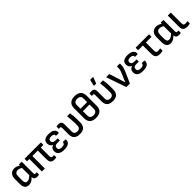

<svg xmlns="http://www.w3.org/2000/svg" viewBox="515 -2553 4410 4410"><g transform="rotate(-45 2720.0 -347.5)"><path d="M190 11Q122 11 88 -31.5Q54 -74 54 -160V-312Q54 -403 97 -452Q140 -501 219 -501Q260 -501 299.5 -484Q339 -467 364 -447V-373Q335 -393 303.5 -405Q272 -417 245 -417Q198 -417 174.5 -389Q151 -361 151 -303V-167Q151 -120 168.5 -97Q186 -74 222 -74Q255 -74 288 -94.5Q321 -115 367 -163L371 -89Q342 -58 313 -35.5Q284 -13 254 -1Q224 11 190 11ZM457 11Q407 11 382 -12Q357 -35 357 -86V-107L350 -131V-403L356 -433V-479Q356 -489 367 -489H437Q447 -489 447 -479V-121Q447 -91 454.5 -81Q462 -71 481 -71Q488 -71 495.5 -72Q503 -73 510 -74Q519 -75 519 -65V-5Q519 3 509 6Q498 8 483.5 9.5Q469 11 457 11Z M1013 11Q970 11 942.5 -2.5Q915 -16 902 -47Q889 -78 889 -129V-407H712V-10Q712 0 702 0H625Q615 0 615 -10V-407H550Q540 -407 540 -417V-479Q540 -489 550 -489H1062Q1072 -489 1072 -479V-417Q1072 -407 1062 -407H986V-127Q986 -94 996.5 -81.5Q1007 -69 1028 -69Q1039 -69 1049.5 -69.5Q1060 -70 1071 -71Q1080 -75 1080 -63V-6Q1080 2 1072 5Q1060 7 1044 9Q1028 11 1013 11Z M1332 11Q1240 11 1191 -24.5Q1142 -60 1142 -130Q1142 -175 1164 -206.5Q1186 -238 1234 -248V-250Q1196 -263 1174.5 -294.5Q1153 -326 1153 -369Q1153 -436 1197 -468.5Q1241 -501 1333 -501Q1425 -501 1474.5 -464Q1524 -427 1518 -364Q1517 -350 1507 -350H1433Q1424 -350 1424 -363Q1425 -391 1402.5 -406Q1380 -421 1334 -421Q1291 -421 1268.5 -405Q1246 -389 1246 -355Q1246 -319 1270.5 -301Q1295 -283 1346 -283H1402Q1412 -283 1412 -272V-222Q1412 -212 1402 -212H1331Q1281 -212 1259 -193Q1237 -174 1237 -135Q1237 -101 1261.5 -84.5Q1286 -68 1336 -68Q1383 -68 1406.5 -82.5Q1430 -97 1430 -126Q1430 -139 1439 -139H1513Q1523 -139 1524 -124Q1529 -59 1481 -24Q1433 11 1332 11Z M1844 11Q1744 11 1698 -35.5Q1652 -82 1652 -170V-372Q1652 -400 1645 -409.5Q1638 -419 1620 -419Q1614 -419 1606.5 -418Q1599 -417 1592 -416Q1582 -416 1582 -425V-484Q1582 -493 1592 -495Q1607 -498 1623 -499.5Q1639 -501 1652 -501Q1702 -501 1725.5 -476Q1749 -451 1749 -399V-165Q1749 -119 1774 -96.5Q1799 -74 1844 -74Q1889 -74 1914 -98.5Q1939 -123 1939 -173V-250Q1939 -320 1933 -378.5Q1927 -437 1922 -478Q1920 -489 1930 -489H2007Q2017 -489 2018 -480Q2026 -442 2031 -387Q2036 -332 2036 -266V-180Q2036 -86 1989 -37.5Q1942 11 1844 11Z M2369 -694Q2470 -694 2521.5 -645.5Q2573 -597 2573 -510V-174Q2573 -86 2521.5 -37.5Q2470 11 2369 11Q2268 11 2216.5 -37.5Q2165 -86 2165 -174V-510Q2165 -597 2216.5 -645.5Q2268 -694 2369 -694ZM2369 -609Q2317 -609 2289 -584Q2261 -559 2261 -508V-392H2477V-509Q2477 -560 2449 -584.5Q2421 -609 2369 -609ZM2369 -74Q2421 -74 2449 -99Q2477 -124 2477 -175V-315H2261V-175Q2261 -124 2289 -99Q2317 -74 2369 -74Z M2915 11Q2815 11 2769 -35.5Q2723 -82 2723 -170V-372Q2723 -400 2716 -409.5Q2709 -419 2691 -419Q2685 -419 2677.5 -418Q2670 -417 2663 -416Q2653 -416 2653 -425V-484Q2653 -493 2663 -495Q2678 -498 2694 -499.5Q2710 -501 2723 -501Q2773 -501 2796.5 -476Q2820 -451 2820 -399V-165Q2820 -119 2845 -96.5Q2870 -74 2915 -74Q2960 -74 2985 -98.5Q3010 -123 3010 -173V-250Q3010 -320 3004 -378.5Q2998 -437 2993 -478Q2991 -489 3001 -489H3078Q3088 -489 3089 -480Q3097 -442 3102 -387Q3107 -332 3107 -266V-180Q3107 -86 3060 -37.5Q3013 11 2915 11ZM2860 -546Q2850 -546 2852 -556L2886 -697Q2887 -706 2898 -706H2975Q2988 -706 2982 -694L2928 -553Q2924 -546 2917 -546Z M3367 0Q3359 0 3356 -8L3193 -477Q3189 -489 3201 -489H3284Q3294 -489 3296 -481L3381 -211Q3391 -182 3399.5 -152Q3408 -122 3416 -92H3418Q3428 -120 3439.5 -148Q3451 -176 3463 -203L3507 -302Q3520 -335 3529.5 -366Q3539 -397 3539 -434V-479Q3539 -489 3549 -489H3626Q3636 -489 3636 -479V-439Q3636 -395 3624 -353.5Q3612 -312 3592 -267L3477 -8Q3473 0 3465 0Z M3895 11Q3803 11 3754 -24.5Q3705 -60 3705 -130Q3705 -175 3727 -206.5Q3749 -238 3797 -248V-250Q3759 -263 3737.5 -294.5Q3716 -326 3716 -369Q3716 -436 3760 -468.5Q3804 -501 3896 -501Q3988 -501 4037.5 -464Q4087 -427 4081 -364Q4080 -350 4070 -350H3996Q3987 -350 3987 -363Q3988 -391 3965.5 -406Q3943 -421 3897 -421Q3854 -421 3831.5 -405Q3809 -389 3809 -355Q3809 -319 3833.5 -301Q3858 -283 3909 -283H3965Q3975 -283 3975 -272V-222Q3975 -212 3965 -212H3894Q3844 -212 3822 -193Q3800 -174 3800 -135Q3800 -101 3824.5 -84.5Q3849 -68 3899 -68Q3946 -68 3969.5 -82.5Q3993 -97 3993 -126Q3993 -139 4002 -139H4076Q4086 -139 4087 -124Q4092 -59 4044 -24Q3996 11 3895 11Z M4445 11Q4396 11 4364.5 -3.5Q4333 -18 4317.5 -51Q4302 -84 4302 -140V-407H4159Q4148 -407 4148 -417V-479Q4148 -489 4159 -489H4575Q4585 -489 4585 -479V-417Q4585 -407 4575 -407H4399V-138Q4399 -102 4413.5 -86.5Q4428 -71 4458 -71Q4478 -71 4495.5 -73.5Q4513 -76 4527 -78Q4537 -80 4537 -70L4538 -11Q4538 -1 4529 0Q4513 4 4492 7.5Q4471 11 4445 11Z M4795 11Q4727 11 4693 -31.5Q4659 -74 4659 -160V-312Q4659 -403 4702 -452Q4745 -501 4824 -501Q4865 -501 4904.5 -484Q4944 -467 4969 -447V-373Q4940 -393 4908.5 -405Q4877 -417 4850 -417Q4803 -417 4779.5 -389Q4756 -361 4756 -303V-167Q4756 -120 4773.5 -97Q4791 -74 4827 -74Q4860 -74 4893 -94.5Q4926 -115 4972 -163L4976 -89Q4947 -58 4918 -35.5Q4889 -13 4859 -1Q4829 11 4795 11ZM5062 11Q5012 11 4987 -12Q4962 -35 4962 -86V-107L4955 -131V-403L4961 -433V-479Q4961 -489 4972 -489H5042Q5052 -489 5052 -479V-121Q5052 -91 5059.5 -81Q5067 -71 5086 -71Q5093 -71 5100.5 -72Q5108 -73 5115 -74Q5124 -75 5124 -65V-5Q5124 3 5114 6Q5103 8 5088.5 9.5Q5074 11 5062 11Z M5334 11Q5285 11 5253.5 -2.5Q5222 -16 5207.5 -47Q5193 -78 5193 -130V-479Q5193 -489 5202 -489H5279Q5290 -489 5290 -479V-131Q5290 -97 5304 -84Q5318 -71 5351 -71Q5368 -71 5382.5 -73Q5397 -75 5412 -78Q5422 -80 5422 -69V-9Q5422 -2 5413 1Q5399 5 5378 8Q5357 11 5334 11Z"/></g></svg>

Font: Sofia Sans Semi Condensed SemiBold
Style: Regular
Weight: 600
Designer: Botio Nikoltchev, Ani Petrova
Foundry: lettersoup
Version: Version 4.100